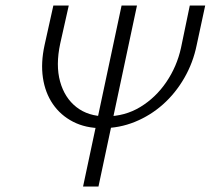

<svg xmlns="http://www.w3.org/2000/svg" viewBox="-20 -678 766 698"><path d="M351 -212Q291 -212 245.5 -235.5Q200 -259 172 -300Q144 -341 136 -395.5Q128 -450 142 -514L174 -658H230L199 -520Q182 -441 198.5 -381.5Q215 -322 258 -288.5Q301 -255 365 -255Q434 -255 490 -289Q546 -323 584.5 -379.5Q623 -436 638 -504L670 -658H726L695 -514Q682 -450 650 -394.5Q618 -339 572.5 -298.5Q527 -258 470.5 -235Q414 -212 351 -212ZM282 0 422 -658H478L338 0Z"/></svg>

Font: Ysabeau Infant Light
Style: Italic
Weight: 300
Italic angle: -12°
Designer: Christian Thalmann (Catharsis Fonts)
Version: Version 2.001;gftools[0.9.30]; featfreeze: ss01,ss02,lnum